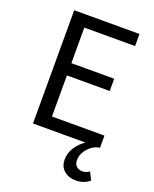

<svg xmlns="http://www.w3.org/2000/svg" viewBox="-158 -745 839 1045"><g transform="rotate(20 261.0 -222.0)"><path d="M87 0V-656H465V-586H171V-380H419V-309H171V-71H475V0H472Q437 5 408.5 36.5Q380 68 380 107Q380 129 394 141Q408 153 428 153Q449 153 468 139L491 184Q456 212 411 212Q370 212 343 189Q316 166 316 125Q316 86 338 53Q360 20 391 0Z"/></g></svg>

Font: RibengUni
Style: Regular
Weight: 400
Designer: (1) Dr. Andrew Glass (Senior Program Manager at Microsoft Corporation)
(2) Bivuti Chakma (Chakma Font Designer & Keyboar
Foundry: Bivuti Chakma
Version: Version 2.2022; Updated on: 03 June 2022; Friday